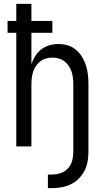

<svg xmlns="http://www.w3.org/2000/svg" viewBox="-20 -755 540 990"><path d="M227 215V145H248Q271 145 293 137.5Q315 130 330.5 113Q346 96 352 74Q358 52 358 29V-320Q358 -337 356 -353.5Q354 -370 349 -385.5Q344 -401 334.5 -415Q325 -429 312 -439Q299 -449 283 -453.5Q267 -458 250 -458Q233 -458 217 -453.5Q201 -449 188 -439Q175 -429 165.5 -415Q156 -401 151 -385.5Q146 -370 144 -353.5Q142 -337 142 -320V0H64V-586H19V-647H64V-735H142V-647H250V-586H142V-425Q150 -447 162.5 -467Q175 -487 193.5 -501Q212 -515 235 -521.5Q258 -528 281 -528Q306 -528 329.5 -521Q353 -514 372 -498Q391 -482 403.5 -461Q416 -440 423.5 -416.5Q431 -393 433.5 -368.5Q436 -344 436 -320V29Q436 54 431.5 79Q427 104 415.5 126Q404 148 386 166Q368 184 345.5 195Q323 206 298 210.5Q273 215 248 215Z"/></svg>

Font: Iosevka Term Curly
Style: Regular
Weight: 400
Designer: Belleve Invis
Foundry: Belleve Invis
Version: Version 32.3.0